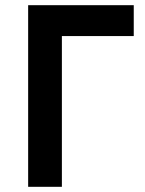

<svg xmlns="http://www.w3.org/2000/svg" viewBox="-20 -720 560 740"><path d="M88.5 0V-700H495.5V-581H218.5V0Z"/></svg>

Font: Geologica EX Med
Style: Regular
Weight: 500
Designer: Sindre Bremnes, Frode Helland
Foundry: Monokrom Skriftforlag AS
Version: Version 1.010;gftools[0.9.28]